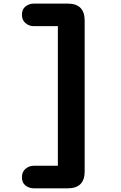

<svg xmlns="http://www.w3.org/2000/svg" viewBox="-20 -792 659 1042"><path d="M163.5 230Q138.5 230 118.8 215Q99 200 99 170Q99 140.5 118.8 124Q138.5 107.5 163.5 107.5H294V-650H163.5Q138.5 -650 118.8 -666.2Q99 -682.5 99 -712Q99 -742 118.8 -757.2Q138.5 -772.5 163.5 -772.5H347.5Q439.5 -772.5 439.5 -680V138.5Q439.5 230 347.5 230Z"/></svg>

Font: Sono Monospace
Style: Bold
Weight: 700
Designer: Tyler Finck
Foundry: Tyler Finck
Version: Version 2.112